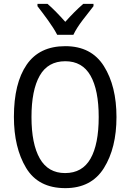

<svg xmlns="http://www.w3.org/2000/svg" viewBox="-20 -964 676 994"><path d="M411 -944Q386 -922 364.5 -900.5Q343 -879 318 -851Q295 -877 271 -901.5Q247 -926 226 -944H174V-932Q199 -900 229 -858.5Q259 -817 276 -784H360Q376 -818 408 -860Q440 -902 464 -932V-944ZM318 -725Q184 -725 118 -629Q52 -533 52 -359Q52 -200 115 -95Q178 10 318 10Q453 10 518 -94Q583 -198 583 -358Q583 -518 518 -621.5Q453 -725 318 -725ZM318 -647Q406 -647 448.5 -572.5Q491 -498 491 -358Q491 -217 448.5 -142.5Q406 -68 317 -68Q229 -68 186 -143.5Q143 -219 143 -358Q143 -497 185.5 -572Q228 -647 318 -647Z"/></svg>

Font: Noto Sans Display SemiCondensed
Style: Regular
Weight: 400
Width: 4
Designer: Monotype Design team
Foundry: Monotype Imaging Inc.
Version: 1.000